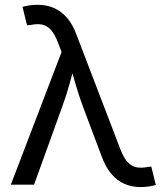

<svg xmlns="http://www.w3.org/2000/svg" viewBox="-20 -757 671 787"><path d="M24.4 0 232.4 -543.9 217.8 -582Q204.1 -618.2 188.2 -635.3Q172.4 -652.3 152.6 -656.2Q132.8 -660.2 106.9 -654.8L90.8 -653.3L72.3 -729Q81.1 -731.9 98.4 -734.6Q115.7 -737.3 134.3 -737.3Q171.4 -737.3 201.4 -724.1Q231.4 -710.9 254.9 -683.8Q278.3 -656.7 293.9 -613.8L473.1 -146Q486.8 -110.4 502.7 -93Q518.6 -75.7 538.6 -71.5Q558.6 -67.4 584 -72.3L600.1 -74.2L618.7 1Q609.9 3.9 593.3 6.8Q576.7 9.8 556.6 9.8Q520 9.8 490 -3.4Q460 -16.6 436.8 -43.7Q413.6 -70.8 397.5 -113.8L320.3 -319.3Q301.8 -369.1 288.8 -415.3Q275.9 -461.4 261.7 -508.3H292Q278.3 -462.9 265.6 -415.3Q252.9 -367.7 234.9 -319.3L119.6 0Z"/></svg>

Font: Inter 17pt
Style: Regular
Weight: 400
Version: Version 4.001;git-66647c0bb